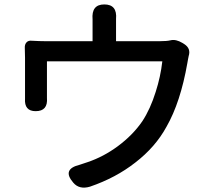

<svg xmlns="http://www.w3.org/2000/svg" viewBox="-20 -818 923 867"><path d="M311 7Q258 -54 340 -74Q344 -75 352 -78Q369 -83 376 -86Q447 -110 511 -157Q580 -208 623 -271Q659 -326 683 -403Q705 -471 713 -541H452H192V-380Q192 -378 192 -376Q197 -316 141 -316Q89 -316 93 -373Q93 -380 93 -386V-558Q93 -585 92 -601Q91 -617 99.5 -626.5Q108 -636 124 -634Q160 -632 184 -632H398V-717Q398 -724 398 -730Q392 -798 451 -798Q510 -798 504 -732Q504 -725 504 -717V-632H702Q734 -632 750 -636Q774 -642 804 -624L812 -619Q843 -599 832 -565Q831 -560 829 -550Q827 -538 826 -533Q795 -356 732 -246Q682 -154 591 -84Q503 -15 386 25Q338 39 311 7Z"/></svg>

Font: GenSenRounded TW M
Style: Regular
Weight: 500
Version: Version 1.501;PS 1;hotconv 16.6.51;makeotf.lib2.5.65220